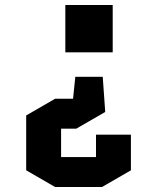

<svg xmlns="http://www.w3.org/2000/svg" viewBox="-20 -520 630 770"><path d="M273 -124 282 -212H392L402 -71L286 -4H225V110H365V20H505V163L389 230H201L85 163V-57L201 -124ZM432 -500V-310H242V-500Z"/></svg>

Font: Quantico
Style: Bold
Weight: 700
Designer: Matt Desmond
Foundry: MADtype
Version: Version 2.002